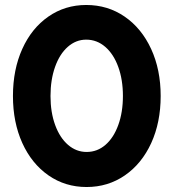

<svg xmlns="http://www.w3.org/2000/svg" viewBox="-20 -739 697 771"><path d="M32 -353.5Q32 -459.5 69.5 -542.6Q107 -625.7 174.1 -672.3Q241.2 -719 326.2 -719Q412.8 -719 480.7 -672.2Q548.6 -625.4 586.9 -542.4Q625.2 -459.3 625.2 -353.5Q625.2 -247.6 587.3 -164.6Q549.3 -81.7 481.5 -34.8Q413.6 12 327.7 12Q241.9 12 174.6 -34.8Q107.3 -81.7 69.6 -164.6Q32 -247.6 32 -353.5ZM473.6 -353.6Q473.6 -418.8 454.9 -470.3Q436.2 -521.8 402.7 -550.8Q369.1 -579.8 326.2 -579.8Q285 -579.8 252.2 -550.9Q219.4 -522 201.1 -470.3Q182.8 -418.6 182.8 -353.3Q182.8 -288 201.5 -236.9Q220.2 -185.8 253.2 -157.3Q286.3 -128.8 327.8 -128.8Q370.6 -128.8 403.5 -157.3Q436.4 -185.8 455 -237.1Q473.6 -288.3 473.6 -353.6Z"/></svg>

Font: 寒蝉端黑体 Light
Style: Regular
Weight: 300
Designer: ChillDuanSans {Warren2060}; 
Source Han Sans {Ryoko NISHIZUKA 西塚涼子 (kana, bopomofo & ideographs); Paul D. Hunt (Latin, G
Foundry: ChillType&Adobe
Version: Version 1.300;Glyphs 3.3 (3306)